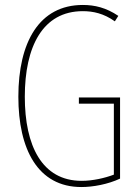

<svg xmlns="http://www.w3.org/2000/svg" viewBox="-20 -744 560 774"><path d="M298 -351V-326H439V-40C402 -26 354 -15 309 -15C149 -15 80 -157 80 -354C80 -556 152 -699 314 -699C355 -699 398 -690 443 -658L457 -680C408 -713 362 -724 314 -724C138 -724 54 -574 54 -354C54 -143 132 10 308 10C355 10 415 -1 464 -24V-351Z"/></svg>

Font: Noto Sans Tamil ExtraCondensed Thin
Style: Regular
Weight: 100
Width: 2
Designer: Jelle Bosma - Monotype Design Team
Foundry: Monotype Imaging Inc.
Version: Version 2.004